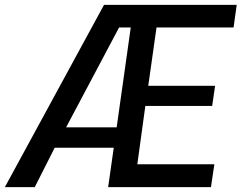

<svg xmlns="http://www.w3.org/2000/svg" viewBox="-57 -770 994 790"><path d="M371 -750H917L904 -657H587L553 -417H828L816 -334H541L508 -94H825L811 0H388L411 -162H168L86 0H-37ZM423 -246 481 -657H433L215 -246Z"/></svg>

Font: Oakes Grotesk Medium
Style: Italic
Weight: 500
Italic angle: -8°
Designer: Samuel Oakes
Foundry: Samuel Oakes
Version: Version 1.000;PS 001.000;hotconv 1.0.88;makeotf.lib2.5.64775